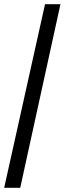

<svg xmlns="http://www.w3.org/2000/svg" viewBox="-20 -780 310 921"><path d="M0 121H77L270 -760H196Z"/></svg>

Font: Noto Serif Georgian SemiCondensed Black
Style: Regular
Weight: 900
Width: 4
Designer: Monotype Design Team, Akaki Razmadze
Foundry: Google LLC
Version: Version 2.003